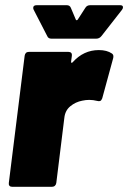

<svg xmlns="http://www.w3.org/2000/svg" viewBox="-20 -720 494 740"><path d="M411 -514Q417 -510 417 -503Q417 -498 416 -495L374 -341Q371 -333 366.5 -331Q362 -329 355 -331Q339 -335 324 -335Q311 -335 297 -332Q271 -327 251 -310.5Q231 -294 228 -266L197 -15Q196 -8 191.5 -4Q187 0 180 0H27Q20 0 16.5 -4Q13 -8 14 -15L75 -505Q76 -512 80 -516Q84 -520 91 -520H244Q251 -520 254.5 -516Q258 -512 257 -505L254 -483Q254 -474 260 -480Q302 -527 361 -527Q392 -527 411 -514ZM108 -690Q108 -700 122 -700H237Q249 -700 253 -690L272 -645Q273 -642 275.5 -642Q278 -642 280 -645L309 -690Q315 -700 328 -700H443Q454 -700 454 -692Q454 -687 450 -682L371 -581Q363 -571 351 -571H178Q166 -571 162 -581L110 -682Q108 -685 108 -690Z"/></svg>

Font: Barlow Black
Style: Italic
Weight: 900
Italic angle: -7°
Designer: Jeremy Tribby
Foundry: Tribby Type
Version: Version 1.408